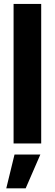

<svg xmlns="http://www.w3.org/2000/svg" viewBox="-20 -748 286 1001"><path d="M194.8 -727.5V0H50.8V-727.5ZM12.7 233.9 55.7 57.6H190.4L113.8 233.9Z"/></svg>

Font: Inter Display
Style: Bold
Weight: 700
Designer: Rasmus Andersson
Foundry: rsms
Version: Version 4.001;git-9221beed3